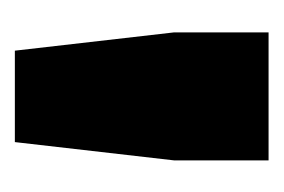

<svg xmlns="http://www.w3.org/2000/svg" viewBox="-80 -660 373 252"><g transform="rotate(90 106.0 -533.5)"><path d="M46 -367H166L190 -576V-700H22V-576Z"/></g></svg>

Font: Fixel Text Black
Style: Regular
Weight: 900
Width: 4
Designer: AlfaBravo + MacPaw
Foundry: Kyrylo Tkachov, Marchela Mozhyna, Serhii Makarenko, Maria Weinstein, Zakhar Kryvoshyya
Version: Version 1.211